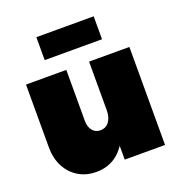

<svg xmlns="http://www.w3.org/2000/svg" viewBox="-137 -879 947 1007"><g transform="rotate(-20 336.0 -376.0)"><path d="M265 -263Q265 -229 281.5 -208.5Q298 -188 325 -188Q356 -188 374 -212Q392 -236 392 -276H442Q442 -189 416.5 -125Q391 -61 344 -25.5Q297 10 231 10Q175 10 132 -16Q89 -42 64.5 -88.5Q40 -135 40 -198V-547H265ZM392 -547H617V0H392ZM176 -762H496V-634H176Z"/></g></svg>

Font: Alexandria Black
Style: Regular
Weight: 900
Designer: Mohamed Gaber
Foundry: Kief Type Foundry
Version: Version 5.100